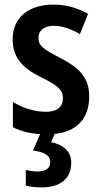

<svg xmlns="http://www.w3.org/2000/svg" viewBox="-20 -573 440 833"><path d="M289 133C289 83 254 54 202 44L217 8C314 -2 367 -59 367 -155C367 -240 319 -281 243 -321C167 -360 147 -374 147 -409C147 -441 171 -461 214 -461C252 -461 291 -446 327 -425L362 -513C315 -539 267 -553 212 -553C104 -553 35 -497 35 -403C35 -320 81 -276 158 -238C234 -201 253 -181 253 -148C253 -109 228 -88 178 -88C129 -88 75 -106 36 -131V-21C70 -4 108 6 154 9L123 80C170 86 198 100 198 131C198 156 179 171 143 171C126 171 108 168 92 164V232C109 237 133 240 161 240C243 240 289 201 289 133Z"/></svg>

Font: Noto Sans Lao Condensed SemiBold
Style: Regular
Weight: 600
Width: 3
Designer: Monotype Design Team
Foundry: Monotype Imaging Inc.
Version: Version 2.003